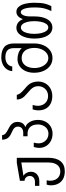

<svg xmlns="http://www.w3.org/2000/svg" viewBox="977 -1813 1046 3040"><g transform="rotate(-90 1500.0 -293.0)"><path d="M85.5 -13Q85.5 -42.5 96.5 -77H165.5Q162.5 -65 160.5 -50Q158.5 -35 158.5 -24.5Q158.5 25 176.5 61.8Q194.5 98.5 228 118.5Q261.5 138.5 306.5 138.5Q351 138.5 382.8 115.5Q414.5 92.5 431 50Q447.5 7.5 447.5 -50.5V-478.5L236 -445Q265.5 -428.5 283 -396Q300.5 -363.5 300.5 -327Q300.5 -287.5 281.8 -257.2Q263 -227 230 -210.2Q197 -193.5 155.5 -193.5H77.5V-262.5H143.5Q169.5 -262.5 190.2 -273Q211 -283.5 222.8 -302Q234.5 -320.5 234.5 -344Q234.5 -365 225.5 -383.5Q216.5 -402 199 -414.2Q181.5 -426.5 157.5 -427.5V-501L442.5 -550H522V-54.5Q522 75 467.2 142.5Q412.5 210 306.5 210Q237 210 187.2 182.8Q137.5 155.5 111.5 105.2Q85.5 55 85.5 -13Z M678.5 -195Q678.5 -215.5 682 -235.8Q685.5 -256 693 -281.5H762Q750.5 -244 750.5 -206.5Q750.5 -163.5 769.8 -127.5Q789 -91.5 824 -70.2Q859 -49 903.5 -49Q946.5 -49 979.8 -71.5Q1013 -94 1031.2 -132.8Q1049.5 -171.5 1049.5 -218Q1049.5 -266.5 1032.2 -303Q1015 -339.5 982.8 -359.5Q950.5 -379.5 907.5 -379.5H862.5V-448H914.5Q963 -448 989.2 -470.5Q1015.5 -493 1015.5 -532.5Q1015.5 -558 1003.5 -576Q991.5 -594 971 -606.8Q950.5 -619.5 918 -633Q860.5 -657 834.5 -692.5Q808.5 -728 808.5 -783H880.5Q882 -751 905 -729.8Q928 -708.5 972.5 -686.5Q1009 -668.5 1033.8 -650.5Q1058.5 -632.5 1074 -606Q1089.5 -579.5 1089.5 -543Q1089.5 -493 1069.5 -461.2Q1049.5 -429.5 1007 -414.5Q1043.5 -402 1069.2 -372.2Q1095 -342.5 1108.2 -301.8Q1121.5 -261 1121.5 -215.5Q1121.5 -148.5 1093.8 -95.8Q1066 -43 1016.2 -13.5Q966.5 16 903.5 16Q839 16 787.8 -11.2Q736.5 -38.5 707.5 -86.5Q678.5 -134.5 678.5 -195Z M1272.5 -209Q1272.5 -232 1276.5 -255.8Q1280.5 -279.5 1288 -299H1359Q1351.5 -275 1348 -256.2Q1344.5 -237.5 1344.5 -219.5Q1344.5 -172.5 1363.5 -135Q1382.5 -97.5 1417.8 -76.2Q1453 -55 1500 -55Q1545.5 -55 1580.8 -76Q1616 -97 1635.8 -133Q1655.5 -169 1655.5 -212Q1655.5 -247.5 1642.2 -275.8Q1629 -304 1606.2 -327.5Q1583.5 -351 1545 -382.5Q1512 -410 1491.2 -432.2Q1470.5 -454.5 1457.2 -483.8Q1444 -513 1444 -550H1518.5Q1524.5 -517.5 1546.2 -491Q1568 -464.5 1613 -425.5Q1653 -392.5 1674.5 -368.5Q1699.5 -342 1714.2 -300.2Q1729 -258.5 1729 -213Q1729 -149 1699.5 -97.5Q1670 -46 1617.8 -17Q1565.5 12 1500 12Q1429.5 12 1378.2 -14.8Q1327 -41.5 1299.8 -91.2Q1272.5 -141 1272.5 -209Z M1868 -275.5Q1868 -350 1894.5 -410Q1921 -470 1970.5 -504.5Q2020 -539 2085.5 -539Q2138.5 -539 2184 -521.8Q2229.5 -504.5 2258 -471V-595.5Q2258 -668.5 2221 -699.8Q2184 -731 2113.5 -731Q2073.5 -731 2041.5 -717.8Q2009.5 -704.5 1990.2 -679.8Q1971 -655 1967.5 -622H1893.5Q1897.5 -673 1926.5 -712.2Q1955.5 -751.5 2004 -773.5Q2052.5 -795.5 2112.5 -795.5Q2219 -795.5 2275.5 -748Q2332 -700.5 2332 -597.5V-275.5Q2332 -194.5 2303.8 -128.2Q2275.5 -62 2222.8 -23.5Q2170 15 2100.5 15Q2030.5 15 1977.8 -23.5Q1925 -62 1896.5 -128.2Q1868 -194.5 1868 -275.5ZM2261 -270.5Q2261 -332.5 2242 -378.2Q2223 -424 2186.8 -448.5Q2150.5 -473 2099.5 -473Q2052 -473 2016.8 -447.8Q1981.5 -422.5 1962.2 -376.5Q1943 -330.5 1943 -270.5Q1943 -212 1963 -161.8Q1983 -111.5 2018.8 -81.2Q2054.5 -51 2100.5 -51Q2147 -51 2183.8 -81.5Q2220.5 -112 2240.8 -162.5Q2261 -213 2261 -270.5Z M2409.5 -272.5Q2409.5 -347 2428.8 -412Q2448 -477 2486.2 -516.8Q2524.5 -556.5 2579 -556.5Q2623.5 -556.5 2659.2 -531Q2695 -505.5 2717 -453Q2734.5 -504.5 2764.5 -530.5Q2794.5 -556.5 2833 -556.5Q2882.5 -556.5 2914.8 -517Q2947 -477.5 2961.8 -414.2Q2976.5 -351 2976.5 -278Q2976.5 -216 2972.8 -173.5Q2969 -131 2957.5 -89.8Q2946 -48.5 2923 -3H2844.5Q2868.5 -52 2881 -94.5Q2893.5 -137 2897.8 -179Q2902 -221 2902 -278Q2902 -340.5 2893.2 -387.8Q2884.5 -435 2867.8 -461Q2851 -487 2827.5 -487Q2807 -487 2791.5 -467.8Q2776 -448.5 2768 -415.5Q2760 -382.5 2760 -342V-272.5Q2760 -184.5 2738.8 -120Q2717.5 -55.5 2678 -21Q2638.5 13.5 2584.5 13.5Q2530.5 13.5 2491 -21.2Q2451.5 -56 2430.5 -120.5Q2409.5 -185 2409.5 -272.5ZM2685 -272.5Q2685 -334.5 2673 -382.8Q2661 -431 2638.2 -458Q2615.5 -485 2584.5 -485Q2553.5 -485 2530.8 -457.8Q2508 -430.5 2496 -382.2Q2484 -334 2484 -272.5Q2484 -211.5 2496.2 -161.2Q2508.5 -111 2531.5 -81.2Q2554.5 -51.5 2585 -51.5Q2620 -51.5 2642.5 -85Q2665 -118.5 2675 -169Q2685 -219.5 2685 -272.5Z"/></g></svg>

Font: JuliaMono Light
Style: Regular
Weight: 300
Monospace: yes
Designer: cormullion
Foundry: corm
Version: Version 0.054; ttfautohint (v1.8.4)